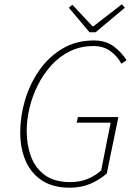

<svg xmlns="http://www.w3.org/2000/svg" viewBox="-20 -860 640 892"><path d="M304 12Q226 12 175 -21.5Q124 -55 99 -113Q74 -171 74 -246Q74 -319 96 -394Q118 -469 161.5 -532Q205 -595 269 -633.5Q333 -672 416 -672Q472 -672 509 -644Q546 -616 568 -580L544 -564Q525 -599 493 -622.5Q461 -646 414 -646Q354 -646 305 -622Q256 -598 218.5 -556.5Q181 -515 155.5 -464Q130 -413 117 -358Q104 -303 104 -252Q104 -187 124 -133Q144 -79 188.5 -46.5Q233 -14 306 -14Q354 -14 390 -30Q426 -46 450 -68L494 -290H336L342 -316H530L476 -54Q442 -24 399.5 -6Q357 12 304 12ZM396 -710 300 -824 316 -838 410 -738H414L546 -840L560 -824L424 -710Z"/></svg>

Font: SourceCodeVF
Style: Italic
Weight: 200
Italic angle: -11°
Monospace: yes
Designer: Paul D. Hunt, Teo Tuominen
Foundry: Adobe
Version: Version 1.026;hotconv 1.1.0;makeotfexe 2.6.0